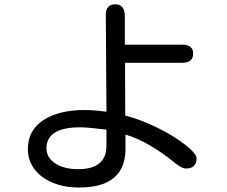

<svg xmlns="http://www.w3.org/2000/svg" viewBox="-20 -797 1040 878"><path d="M341.8 60.5Q274.4 60.5 221.2 38.6Q168 16.6 137.7 -23.4Q107.4 -63.5 107.4 -115.2Q107.4 -201.2 178.2 -247.6Q249 -293.9 367.2 -293.9Q406.2 -293.9 466.8 -286.1L463.9 -729.5Q463.9 -777.3 507.8 -777.3Q550.8 -777.3 550.8 -721.7V-592.8H812.5Q863.3 -592.8 863.3 -551.8Q863.3 -509.8 812.5 -509.8H551.8L552.7 -268.6Q625 -250 701.7 -211.9Q778.3 -173.8 828.6 -133.8Q878.9 -93.8 878.9 -73.2Q878.9 -26.4 830.1 -26.4Q812.5 -26.4 784.2 -48.8Q658.2 -151.4 553.7 -181.6V-108.4Q548.8 60.5 341.8 60.5ZM346.7 -214.8Q192.4 -214.8 192.4 -118.2Q192.4 -77.1 231.9 -50.3Q271.5 -23.4 337.9 -23.4Q465.8 -23.4 466.8 -128.9V-204.1Q382.8 -214.8 346.7 -214.8Z"/></svg>

Font: FakePearl
Style: Regular
Weight: 400
Version: Version 1.2